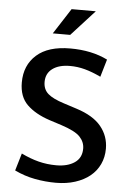

<svg xmlns="http://www.w3.org/2000/svg" viewBox="-57 -872 629 924"><g transform="rotate(5 257.5 -409.5)"><path d="M262 -640Q365 -640 442 -602L417 -517Q375 -537 339.5 -546.5Q304 -556 268 -556Q214 -556 183 -533Q152 -510 152 -469Q152 -433 176 -412Q200 -391 254 -374L316 -354Q398 -328 436 -281.5Q474 -235 474 -174Q474 -133 458 -99Q442 -65 412.5 -41Q383 -17 341 -3.5Q299 10 248 10Q197 10 146.5 0.5Q96 -9 48 -32L73 -116Q116 -95 157 -84.5Q198 -74 243 -74Q297 -74 331 -97Q365 -120 365 -165Q365 -197 341.5 -222Q318 -247 250 -269L191 -288Q122 -311 82.5 -349.5Q43 -388 43 -457Q43 -540 99 -590Q155 -640 262 -640ZM255 -705H171L251 -829H368Z"/></g></svg>

Font: Mukta Malar Medium
Style: Regular
Weight: 500
Designer: Aadarsh Rajan, Girish Dalvi, Yashodeep Gholap
Foundry: Ek Type
Version: Version 2.538;PS 1.000;hotconv 16.6.51;makeotf.lib2.5.65220;